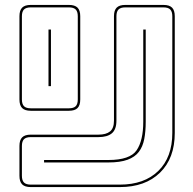

<svg xmlns="http://www.w3.org/2000/svg" viewBox="-20 -750 784 780"><path d="M105 10Q81 10 70 -1Q59 -12 59 -36V-157Q59 -181 70 -192Q81 -203 105 -203H380Q411 -203 427 -216Q443 -229 443 -260V-684Q443 -708 454 -719Q465 -730 489 -730H644Q668 -730 679 -719Q690 -708 690 -684V-210Q690 -107 630 -48.5Q570 10 467 10ZM306 -346Q306 -322 295 -311Q284 -300 260 -300H105Q81 -300 70 -311Q59 -322 59 -346V-684Q59 -708 70 -719Q81 -730 105 -730H260Q284 -730 295 -719Q306 -708 306 -684ZM69 -36Q69 -17 77.5 -8.5Q86 0 105 0H467Q566 0 623 -55.5Q680 -111 680 -210V-684Q680 -703 671.5 -711.5Q663 -720 644 -720H489Q470 -720 461.5 -711.5Q453 -703 453 -684V-260Q453 -224 434.5 -208.5Q416 -193 380 -193H105Q86 -193 77.5 -184.5Q69 -176 69 -157ZM260 -310Q279 -310 287.5 -318.5Q296 -327 296 -346V-684Q296 -703 287.5 -711.5Q279 -720 260 -720H105Q86 -720 77.5 -711.5Q69 -703 69 -684V-346Q69 -327 77.5 -318.5Q86 -310 105 -310ZM187 -400H177V-630H187ZM420 -90H159V-100H420Q508 -100 535 -139.5Q562 -179 562 -256V-630H572V-256Q572 -216 566 -185Q560 -154 544 -133Q528 -112 498 -101Q468 -90 420 -90Z"/></svg>

Font: Bungee Outline
Style: Regular
Weight: 400
Designer: David Jonathan Ross
Foundry: David Jonathan Ross
Version: Version 1.001;PS 1.0;hotconv 1.0.72;makeotf.lib2.5.5900